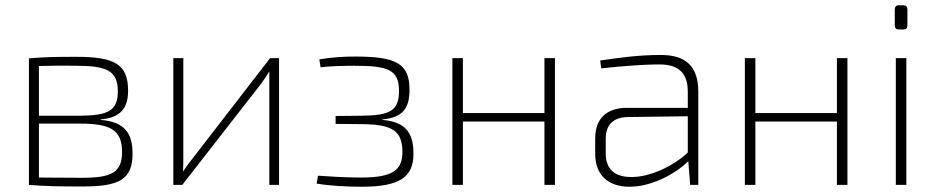

<svg xmlns="http://www.w3.org/2000/svg" viewBox="-20 -703 3560 730"><path d="M363 -247V-249C436 -255 467 -290 467 -358C467 -460 415 -487 268 -487C186 -487 147 -486 90 -481V0C155 5 200 6 295 6C434 6 484 -21 484 -119C484 -196 454 -240 363 -247ZM267 -453C385 -453 428 -435 428 -356C428 -281 390 -264 284 -263H128V-452C160 -453 208 -454 267 -453ZM291 -27C221 -27 163 -28 128 -28V-233H284C402 -233 444 -208 444 -125C444 -46 403 -27 291 -27Z M1041 -482H1007L711 -99C700 -85 687 -68 677 -52H676C677 -72 677 -90 677 -110V-482H639V0H673L973 -385C983 -399 995 -416 1003 -430H1004V-375V0H1041Z M1331 -488C1291 -488 1244 -486 1194 -477L1199 -447C1227 -451 1279 -453 1327 -453C1456 -453 1497 -438 1497 -357C1497 -283 1464 -264 1355 -263L1256 -262V-232L1355 -231C1469 -230 1510 -208 1510 -125C1510 -56 1473 -28 1353 -28C1287 -28 1218 -33 1189 -35L1184 -5C1235 4 1305 7 1355 7C1501 7 1552 -30 1552 -119C1552 -201 1519 -240 1434 -247V-249C1514 -256 1537 -294 1537 -362C1537 -462 1485 -488 1331 -488Z M2050 -482V-273H1740V-482H1700V0H1740V-241H2050V0H2090V-482Z M2493 -494C2400 -494 2327 -482 2262 -473L2266 -443C2338 -451 2421 -458 2488 -458C2570 -458 2595 -415 2595 -354V-293H2363C2286 -293 2243 -251 2243 -178V-118C2243 -38 2292 7 2373 7C2465 7 2556 -49 2597 -90L2604 0H2635V-354C2635 -456 2582 -494 2493 -494ZM2377 -30C2315 -31 2283 -61 2283 -121V-175C2283 -228 2311 -257 2367 -258L2595 -261V-123C2538 -69 2446 -28 2377 -30Z M3162 -482V-273H2852V-482H2812V0H2852V-241H3162V0H3202V-482Z M3415 -683H3397C3387 -683 3382 -677 3382 -667V-607C3382 -596 3387 -591 3397 -591H3415C3425 -591 3430 -596 3430 -607V-667C3430 -677 3425 -683 3415 -683ZM3426 -482H3386V0H3426Z"/></svg>

Font: Exo 2 Extra Light
Style: Regular
Weight: 250
Designer: Natanael Gama
Version: Version 1.001;PS 001.001;hotconv 1.0.88;makeotf.lib2.5.64775